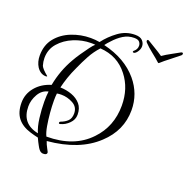

<svg xmlns="http://www.w3.org/2000/svg" viewBox="-126 -744 932 949"><g transform="rotate(20 340.0 -269.0)"><path d="M675 -620Q680 -620 680 -614Q680 -610 676 -606Q657 -590 629.5 -569Q602 -548 587 -534Q584 -531 582 -531Q580 -531 577 -534Q562 -548 536.5 -568Q511 -588 494 -606Q490 -610 490 -615Q490 -618 493 -620Q496 -622 502 -618Q516 -609 539 -595.5Q562 -582 582 -568Q602 -582 626.5 -595Q651 -608 668 -618Q671 -620 675 -620ZM199 85Q193 85 188 82Q178 78 166 55L157 38L148 19L127 14L106 8Q60 -6 36.5 -36Q13 -66 13 -116Q13 -162 43 -198Q73 -234 123 -249Q138 -329 178 -398Q188 -416 204 -439.5Q220 -463 235 -483Q250 -503 258 -509Q252 -510 246.5 -510Q241 -510 235 -510Q190 -510 146 -492Q102 -474 73 -441Q44 -408 44 -362Q44 -343 50 -323Q56 -308 88 -282Q87 -279 82 -279Q53 -279 34 -307Q18 -332 18 -366Q18 -421 48 -458Q78 -495 126 -514Q174 -533 226 -533Q238 -533 250 -532Q262 -531 273 -529Q301 -566 340 -594.5Q379 -623 427 -623Q454 -623 466 -610Q478 -597 478 -581Q478 -569 472 -558Q464 -543 454 -538Q452 -537 450 -537Q444 -537 444 -541Q444 -545 450 -549Q459 -557 462 -569Q463 -572 463 -578Q463 -589 455.5 -598Q448 -607 428 -607Q397 -607 371 -591Q345 -575 322 -549Q316 -543 310.5 -536.5Q305 -530 300 -523Q417 -495 481 -419Q537 -352 537 -266Q537 -159 454 -82Q362 5 195 20Q197 27 201 36Q205 45 210 54Q219 70 219 73Q219 85 199 85ZM186 0Q331 0 412 -86Q484 -161 484 -271Q484 -361 434 -425Q380 -495 288 -501Q262 -473 243.5 -439Q225 -405 210 -371Q194 -337 184 -307.5Q174 -278 168 -252Q201 -251 229.5 -240.5Q258 -230 276 -209Q294 -188 294 -154Q294 -128 274 -108Q254 -88 230 -82Q229 -82 228.5 -81.5Q228 -81 227 -81Q221 -81 221 -86Q221 -91 226 -93Q248 -101 262 -114.5Q276 -128 276 -154Q276 -188 246.5 -204Q217 -220 185 -220Q179 -220 173 -219.5Q167 -219 162 -218Q161 -211 160.5 -201Q160 -191 160 -180Q160 -151 163 -116Q166 -81 171.5 -49.5Q177 -18 186 0ZM141 -1Q128 -30 122.5 -74.5Q117 -119 117 -159Q117 -192 120 -213Q87 -206 69 -174.5Q51 -143 51 -110Q51 -19 141 -1Z"/></g></svg>

Font: Puppies Play
Style: Regular
Weight: 400
Designer: Robert E. Leuschke
Foundry: Robert E. Leuschke
Version: Version 1.010; ttfautohint (v1.8.3)